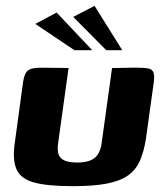

<svg xmlns="http://www.w3.org/2000/svg" viewBox="-20 -632 564 658"><path d="M215 -399 179 -140Q174 -104 189.5 -89.5Q205 -75 244 -75Q285 -75 304 -90.5Q323 -106 328 -139L364 -399Q365 -399 377 -399Q389 -399 405 -399.5Q421 -400 434 -400Q447 -400 450 -400Q474 -400 487.5 -397.5Q501 -395 505.5 -385Q510 -375 507 -350L480 -156Q473 -111 459 -80Q445 -49 417.5 -30Q390 -11 344.5 -2.5Q299 6 230 6Q143 6 97 -6.5Q51 -19 36.5 -52Q22 -85 31 -145L59 -350Q63 -379 74.5 -389.5Q86 -400 120 -400Q144 -400 167.5 -399.5Q191 -399 215 -399ZM235 -460 101 -550 174 -589 296 -460ZM344 -460 231 -574 304 -612 399 -460Z"/></svg>

Font: Genos Thin
Style: Bold Italic
Weight: 700
Italic angle: -8°
Version: Version 1.010